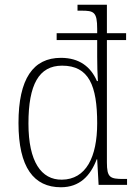

<svg xmlns="http://www.w3.org/2000/svg" viewBox="-20 -780 572 810"><path d="M237 10C315 10 361 -37 388 -108H390L396 0H516V-25H501C444 -25 431 -31 431 -95V-611H512V-640H431V-760H307V-735H323C376 -735 390 -730 390 -658V-640H219V-611H390V-540C390 -510 391 -465 393 -438H389C363 -498 315 -536 237 -536C120 -536 58 -448 58 -261C58 -73 123 10 237 10ZM241 -22C154 -21 100 -98 100 -259C100 -423 144 -503 242 -503C355 -503 390 -419 390 -260C390 -117 343 -23 241 -22Z"/></svg>

Font: Noto Serif Devanagari SemiCondensed ExtraLight
Style: Regular
Weight: 200
Width: 4
Designer: Universal Thirst, Indian Type Foundry and the Monotype Design Team
Foundry: Monotype Imaging Inc.
Version: Version 2.004